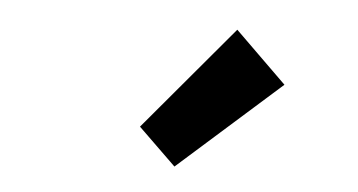

<svg xmlns="http://www.w3.org/2000/svg" viewBox="-32 -972 691 371"><g transform="rotate(5 313.0 -787.0)"><path d="M317 -650 515 -826 415 -924 244 -721Z"/></g></svg>

Font: Kinto Sans
Style: Bold
Weight: 700
Designer: Authors: Ryoko NISHIZUKA  (kana & ideographs); Paul D. Hunt (Latin, Greek & Cyrillic); Wenlong ZHANG  (bopomofo); Sandol
Foundry: Adobe Systems Incorporated, ookami Inc.
Version: Version 0.001